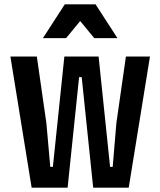

<svg xmlns="http://www.w3.org/2000/svg" viewBox="-20 -866 740 886"><path d="M126 0 28 -605H150L194 -298L212 -96H224L277 -605H435L488 -96H500L517 -298L561 -605H672L574 0H410L357 -510H345L292 0ZM178 -690 279 -846H421L522 -690H415L350 -769L285 -690Z"/></svg>

Font: Martian Mono Medium
Style: Regular
Weight: 500
Monospace: yes
Designer: Roman Shamin
Foundry: Evil Martians
Version: Version 1.000; ttfautohint (v1.8.4.7-5d5b)